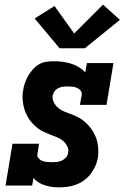

<svg xmlns="http://www.w3.org/2000/svg" viewBox="-20 -803 540 831"><path d="M234 8Q203 8 173 -1.5Q143 -11 125 -33L119 0H4L34 -181H149L142 -136Q140 -126 147 -118Q154 -110 163.5 -106.5Q173 -103 183.5 -102Q194 -101 205 -101Q215 -101 226 -102Q237 -103 247.5 -108Q258 -113 265.5 -121.5Q273 -130 275 -141Q278 -157 270.5 -171Q263 -185 251.5 -194.5Q240 -204 225.5 -209.5Q211 -215 197 -220.5Q183 -226 169 -232.5Q155 -239 143.5 -248Q132 -257 121.5 -268Q111 -279 103 -292Q95 -305 89.5 -319Q84 -333 81 -348.5Q78 -364 77.5 -379.5Q77 -395 80 -411Q82 -427 87.5 -443Q93 -459 101.5 -474Q110 -489 121.5 -502Q133 -515 148 -524Q163 -533 179.5 -535.5Q196 -538 212 -538Q232 -538 251 -535.5Q270 -533 287.5 -527.5Q305 -522 321 -512.5Q337 -503 349 -489L356 -530H471L441 -349H326L334 -394Q335 -404 328 -412Q321 -420 311.5 -423.5Q302 -427 292 -428Q282 -429 271 -429Q261 -429 251 -427.5Q241 -426 232 -421.5Q223 -417 216.5 -408.5Q210 -400 208 -390Q206 -374 213 -360Q220 -346 231 -336.5Q242 -327 256 -321Q270 -315 284.5 -310Q299 -305 312.5 -298.5Q326 -292 338 -283Q350 -274 360.5 -263Q371 -252 379 -239.5Q387 -227 393 -213.5Q399 -200 402 -184.5Q405 -169 405.5 -153.5Q406 -138 404 -122Q401 -103 393 -85Q385 -67 373 -51Q361 -35 344.5 -23Q328 -11 309.5 -4Q291 3 272 5.5Q253 8 234 8ZM347 -594H238L130 -723L216 -777L301 -658L426 -783L499 -717Z"/></svg>

Font: Iosevka Slab Heavy Oblique
Style: Regular
Weight: 900
Italic angle: -9°
Monospace: yes
Designer: Belleve Invis
Foundry: Belleve Invis
Version: Version 11.1.1; ttfautohint (v1.8.3)